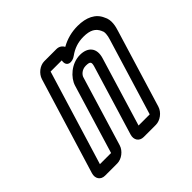

<svg xmlns="http://www.w3.org/2000/svg" viewBox="-137 -649 815 815"><g transform="rotate(-45 270.5 -241.0)"><path d="M484 -417C490 -409 488 -388 482 -370L377 -25H310L404 -335C419 -384 393 -413 346 -413C294 -413 250 -372 239 -335L145 -25H78L208 -451H275C268 -414 303 -412 325 -429C350 -447 377 -457 411 -457C452 -457 472 -444 483 -420C484 -419 483 -418 484 -417ZM293 -501H220C194 -501 167 -480 159 -454L27 -22C19 4 33 25 59 25H132C158 25 186 4 194 -22L289 -335C292 -346 307 -363 331 -363C358 -363 360 -356 354 -335L259 -22C251 4 265 25 291 25H364C390 25 418 4 426 -22L532 -370C538 -389 548 -423 532 -451C516 -489 477 -507 426 -507C391 -507 358 -499 326 -481C321 -492 309 -501 293 -501Z"/></g></svg>

Font: DIN Rundschrift
Style: BreitKontKu
Weight: 400
Width: 7
Version: Version 1.027